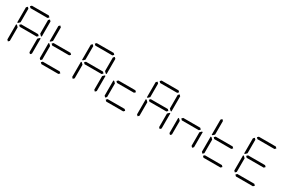

<svg xmlns="http://www.w3.org/2000/svg" viewBox="160 -2592 6208 4185"><g transform="rotate(30 3264.0 -500.0)"><path d="M130 -64 99 -95V-477H120L130 -467L161 -436V-95ZM163 -500 194 -531H622L653 -500L622 -469H194ZM194 -938 163 -969 194 -1000H622L653 -969L622 -938ZM130 -533 120 -523H99V-905L130 -936L161 -905V-564ZM686 -936 717 -905V-523H696L686 -533L655 -564V-905ZM686 -467 696 -477H717V-95L686 -64L655 -95V-436Z M946 -64 915 -95V-477H936L946 -467L977 -436V-95ZM979 -500 1010 -531H1438L1469 -500L1438 -469H1010ZM946 -533 936 -523H915V-905L946 -936L977 -905V-564ZM1469 -31 1438 0H1010L979 -31L1010 -62H1438Z M1762 -64 1731 -95V-477H1752L1762 -467L1793 -436V-95ZM1795 -500 1826 -531H2254L2285 -500L2254 -469H1826ZM1826 -938 1795 -969 1826 -1000H2254L2285 -969L2254 -938ZM1762 -533 1752 -523H1731V-905L1762 -936L1793 -905V-564ZM2318 -936 2349 -905V-523H2328L2318 -533L2287 -564V-905ZM2318 -467 2328 -477H2349V-95L2318 -64L2287 -95V-436Z M2578 -64 2547 -95V-477H2568L2578 -467L2609 -436V-95ZM2611 -500 2642 -531H3070L3101 -500L3070 -469H2642ZM3101 -31 3070 0H2642L2611 -31L2642 -62H3070Z M3394 -64 3363 -95V-477H3384L3394 -467L3425 -436V-95ZM3427 -500 3458 -531H3886L3917 -500L3886 -469H3458ZM3458 -938 3427 -969 3458 -1000H3886L3917 -969L3886 -938ZM3394 -533 3384 -523H3363V-905L3394 -936L3425 -905V-564ZM3950 -936 3981 -905V-523H3960L3950 -533L3919 -564V-905ZM3950 -467 3960 -477H3981V-95L3950 -64L3919 -95V-436Z M4210 -64 4179 -95V-477H4200L4210 -467L4241 -436V-95ZM4243 -500 4274 -531H4702L4733 -500L4702 -469H4274ZM4766 -467 4776 -477H4797V-95L4766 -64L4735 -95V-436Z M5026 -64 4995 -95V-477H5016L5026 -467L5057 -436V-95ZM5059 -500 5090 -531H5518L5549 -500L5518 -469H5090ZM5026 -533 5016 -523H4995V-905L5026 -936L5057 -905V-564ZM5549 -31 5518 0H5090L5059 -31L5090 -62H5518Z M5842 -64 5811 -95V-477H5832L5842 -467L5873 -436V-95ZM5875 -500 5906 -531H6334L6365 -500L6334 -469H5906ZM5906 -938 5875 -969 5906 -1000H6334L6365 -969L6334 -938ZM5842 -533 5832 -523H5811V-905L5842 -936L5873 -905V-564ZM6365 -31 6334 0H5906L5875 -31L5906 -62H6334Z"/></g></svg>

Font: DSEG7 Classic Mini
Style: Light
Weight: 300
Designer: Keshikan(Twitter:@keshinomi_88pro)
Version: Version 0.46